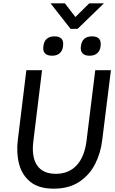

<svg xmlns="http://www.w3.org/2000/svg" viewBox="-20 -1121 691 1151"><path d="M403 -948 283 -1101H369L432 -1019L515 -1101H603L445 -948ZM240 -844Q247 -903 307 -903Q366 -903 358 -844Q355 -817 338 -802Q321 -787 293 -787Q262 -787 249 -802Q236 -817 240 -844ZM465 -844Q472 -903 532 -903Q591 -903 583 -844Q580 -817 563 -802Q546 -787 518 -787Q487 -787 474 -802Q461 -817 465 -844ZM87 -283 138 -700H232L180 -275Q168 -180 202.5 -129.5Q237 -79 315 -79Q392 -79 439.5 -130Q487 -181 499 -279L551 -700H645L593 -283Q584 -204 550 -137.5Q516 -71 454.5 -30.5Q393 10 302 10Q213 10 162.5 -30.5Q112 -71 94.5 -137.5Q77 -204 87 -283Z"/></svg>

Font: Haskoy Medium
Style: Italic
Weight: 500
Designer: Ertekin Erdin
Foundry: Ertekin Erdin
Version: Version 2.000; ttfautohint (v1.8.4.7-5d5b)